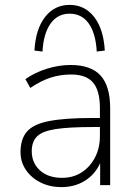

<svg xmlns="http://www.w3.org/2000/svg" viewBox="-20 -758 554 786"><path d="M231 8Q184 8 146 -11Q108 -30 86 -62.5Q64 -95 64 -135Q64 -189 90.5 -219.5Q117 -250 181.5 -262.5Q246 -275 359 -275H389V-315Q389 -387 361 -420Q333 -453 271 -453Q226 -453 186.5 -440Q147 -427 104 -398L84 -434Q122 -461 171.5 -476.5Q221 -492 269 -492Q352 -492 391.5 -449Q431 -406 431 -315V0H390V-90Q369 -44 327.5 -18Q286 8 231 8ZM234 -30Q280 -30 314.5 -52.5Q349 -75 369 -113.5Q389 -152 389 -201V-238H361Q262 -238 207.5 -229.5Q153 -221 131.5 -199.5Q110 -178 110 -139Q110 -91 143.5 -60.5Q177 -30 234 -30ZM154 -547 121 -551Q126 -639 164.5 -688.5Q203 -738 265 -738Q327 -738 365.5 -688.5Q404 -639 409 -551L376 -547Q372 -621 343.5 -661.5Q315 -702 265 -702Q216 -702 187 -661.5Q158 -621 154 -547Z"/></svg>

Font: Nunito Sans ExtraLight
Style: Regular
Weight: 200
Designer: Vernon Adams
Foundry: Vernon Adams
Version: Version 3.006; ttfautohint (v1.8.3)